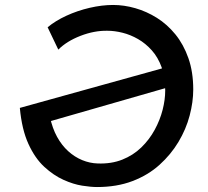

<svg xmlns="http://www.w3.org/2000/svg" viewBox="-20 -753 837 774"><path d="M436 -733Q480 -733 525.5 -720Q571 -707 612.5 -681Q654 -655 687 -614.5Q720 -574 739.5 -518.5Q759 -463 759 -392Q759 -342 744.5 -287Q730 -232 699.5 -181Q669 -130 623 -88.5Q577 -47 514 -23Q451 1 371 1Q347 1 311.5 -4.5Q276 -10 236 -28Q196 -46 158.5 -80.5Q121 -115 94.5 -173Q68 -231 60 -318L672 -488L686 -409L143 -253L181 -283Q191 -236 210 -201.5Q229 -167 255 -143.5Q281 -120 311.5 -107.5Q342 -95 374 -94Q429 -92 473 -109.5Q517 -127 549.5 -158.5Q582 -190 603.5 -229.5Q625 -269 635.5 -310Q646 -351 646 -388Q646 -442 631.5 -482Q617 -522 592 -550Q567 -578 536.5 -595.5Q506 -613 474 -621Q442 -629 413 -629Q360 -630 304.5 -608.5Q249 -587 215 -553L172 -643Q203 -669 247.5 -689.5Q292 -710 341.5 -721.5Q391 -733 436 -733Z"/></svg>

Font: Josefin Sans Thin Medium
Style: Italic
Weight: 500
Italic angle: -7°
Version: Version 2.000